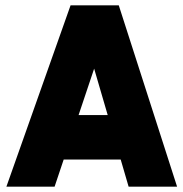

<svg xmlns="http://www.w3.org/2000/svg" viewBox="-20 -701 688 721"><path d="M169 -269H454V-102H169ZM4 0 245 -681H426L645 0H463L300 -558H372L185 0Z"/></svg>

Font: Gabarito Black
Style: Regular
Weight: 900
Designer: Leandro Assis / Alvaro Franca / Felipe Casaprima
Foundry: Naipe Foundry
Version: Version 1.000